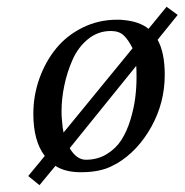

<svg xmlns="http://www.w3.org/2000/svg" viewBox="-20 -497 543 565"><path d="M167 -106.9 370.1 -355Q357.4 -380.4 343.8 -393.1Q330.1 -405.8 306.2 -405.8Q268.6 -405.8 239.3 -382.1Q210 -358.4 193.6 -321.3Q177.2 -284.2 169.2 -245.1Q161.1 -206.1 161.1 -169.9Q161.1 -153.8 162.1 -146Q164.1 -119.1 167 -106.9ZM380.9 -303.2 185.1 -61Q205.1 -26.9 232.9 -26.9Q267.1 -26.9 294.2 -43.5Q321.3 -60.1 337.4 -85.4Q353.5 -110.8 363.8 -144.5Q374 -178.2 377.9 -208.7Q381.8 -239.3 381.8 -270Q381.8 -291 380.9 -303.2ZM417 -412.1 470.2 -477.1 502.9 -453.1 443.8 -379.9Q464.8 -342.3 464.8 -276.9Q464.8 -194.8 425.3 -123.8Q385.7 -52.7 324.2 -16.1Q321.8 -15.1 317.1 -12.5Q312.5 -9.8 310.1 -8.8Q274.9 9.8 217.8 9.8Q171.9 9.8 143.1 -8.8L96.2 47.9L63 21L111.8 -38.1Q78.1 -82 78.1 -162.1Q78.1 -215.8 95.9 -265.9Q113.8 -315.9 145 -354.2Q176.3 -392.6 223.1 -415.8Q270 -439 324.2 -439Q338.4 -439 344.2 -438Q391.1 -433.6 417 -412.1Z"/></svg>

Font: Common Serif
Style: Italic
Weight: 400
Italic angle: -12°
Designer: Philipp H. Poll, Khaled Hosny
Foundry: Stefan Peev, Context Ltd.
Version: Version 1.026